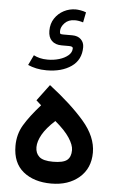

<svg xmlns="http://www.w3.org/2000/svg" viewBox="-58 -887 565 924"><g transform="rotate(5 225.0 -424.5)"><path d="M88.4 -609.9Q101.6 -603 117.9 -598.9Q134.3 -594.7 156.2 -594.7Q185.1 -594.7 211.4 -602.5Q237.8 -610.4 254.9 -625Q272 -639.6 272 -659.7Q272 -668.9 252.4 -668.9H217.3Q186.5 -668.9 169.4 -685.8Q152.3 -702.6 152.3 -733.9Q152.3 -768.6 169.2 -793.9Q186 -819.3 212.9 -833.3Q239.7 -847.2 270.5 -847.2Q278.3 -847.2 292.7 -845Q307.1 -842.8 320.3 -837.4L310.5 -788.1Q289.6 -794.9 270.5 -794.9Q239.7 -794.9 221.7 -776.1Q203.6 -757.3 203.6 -737.3Q203.6 -727.5 205.8 -724.6Q208 -721.7 219.7 -721.7H263.7Q291 -721.7 306.2 -706.8Q321.3 -691.9 321.3 -669.4Q321.3 -607.9 274.7 -575.4Q228 -543 155.3 -543Q127.9 -543 105.7 -547.9Q83.5 -552.7 64.9 -561ZM178.2 -473.6Q284.7 -391.6 348.4 -317.9Q412.1 -244.1 412.1 -168Q412.1 -91.8 359.9 -46.9Q307.6 -2 225.1 -2Q141.1 -2 89.6 -43.9Q38.1 -85.9 38.1 -168Q38.1 -224.1 65.2 -269.5Q92.3 -314.9 144 -373L119.6 -395ZM218.8 -303.7Q176.8 -265.1 158 -231.7Q139.2 -198.2 139.2 -170.4Q139.2 -141.1 158 -124.3Q176.8 -107.4 224.6 -107.4Q273.4 -107.4 292.2 -122.6Q311 -137.7 311 -170.9Q311 -195.8 288.8 -229.7Q266.6 -263.7 218.8 -303.7Z"/></g></svg>

Font: Vazir Medium WOL-UI
Style: Medium-WOL-UI
Weight: 500
Designer: Saber Rastikerdar
Foundry: Saber Rastikerdar
Version: Version 30.1.0